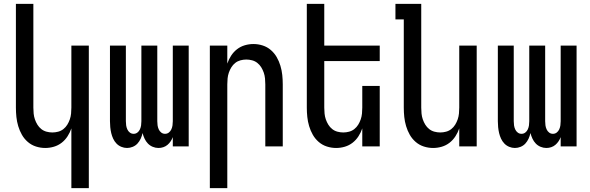

<svg xmlns="http://www.w3.org/2000/svg" viewBox="-20 -755 3040 990"><path d="M348 215V-93Q341 -72 328.5 -52.5Q316 -33 298 -19Q280 -5 258 1.5Q236 8 213 8Q189 8 165.5 0.5Q142 -7 123.5 -23Q105 -39 93 -60Q81 -81 74 -104.5Q67 -128 64.5 -152Q62 -176 62 -200V-735H152V-200Q152 -185 153.5 -169.5Q155 -154 160 -139.5Q165 -125 173 -112Q181 -99 193 -89.5Q205 -80 220 -76Q235 -72 250 -72Q265 -72 280 -76Q295 -80 307 -89.5Q319 -99 327 -112Q335 -125 340 -139.5Q345 -154 346.5 -169.5Q348 -185 348 -200V-520H438V215Z M635 8Q620 8 605.5 2Q591 -4 580.5 -15Q570 -26 563.5 -40Q557 -54 553.5 -69Q550 -84 548.5 -99.5Q547 -115 547 -130V-520H629V-130Q629 -119 630.5 -108.5Q632 -98 636.5 -88Q641 -78 649.5 -71.5Q658 -65 669 -65Q680 -65 688.5 -71.5Q697 -78 701.5 -88Q706 -98 707.5 -108.5Q709 -119 709 -130V-520H791V-130Q791 -119 792.5 -108.5Q794 -98 798.5 -88Q803 -78 811.5 -71.5Q820 -65 831 -65Q842 -65 850.5 -71.5Q859 -78 863.5 -88Q868 -98 869.5 -108.5Q871 -119 871 -130V-520H953V0H871V-48Q867 -37 860 -26.5Q853 -16 843.5 -8Q834 0 822 4Q810 8 797 8Q782 8 767.5 2Q753 -4 742.5 -15Q732 -26 725.5 -40Q719 -54 715 -69Q712 -54 705.5 -40Q699 -26 689 -15Q679 -4 664.5 2Q650 8 635 8Z M1062 215V-520H1152V-427Q1159 -448 1171.5 -467.5Q1184 -487 1202 -501Q1220 -515 1242 -521.5Q1264 -528 1287 -528Q1311 -528 1334.5 -520.5Q1358 -513 1376.5 -497Q1395 -481 1407 -460Q1419 -439 1426 -415.5Q1433 -392 1435.5 -368Q1438 -344 1438 -320V0H1348V-320Q1348 -335 1346.5 -350.5Q1345 -366 1340 -380.5Q1335 -395 1327 -408Q1319 -421 1307 -430.5Q1295 -440 1280 -444Q1265 -448 1250 -448Q1235 -448 1220 -444Q1205 -440 1193 -430.5Q1181 -421 1173 -408Q1165 -395 1160 -380.5Q1155 -366 1153.5 -350.5Q1152 -335 1152 -320V215Z M1713 8Q1689 8 1665.5 0.5Q1642 -7 1623.5 -23Q1605 -39 1593 -60Q1581 -81 1574 -104.5Q1567 -128 1564.5 -152Q1562 -176 1562 -200V-735H1652V-520H1938V-440H1652V-200Q1652 -185 1653.5 -169.5Q1655 -154 1660 -139.5Q1665 -125 1673 -112Q1681 -99 1693 -89.5Q1705 -80 1720 -76Q1735 -72 1750 -72Q1765 -72 1780 -76Q1795 -80 1807 -89.5Q1819 -99 1827 -112Q1835 -125 1840 -139.5Q1845 -154 1846.5 -169.5Q1848 -185 1848 -200V-312H1938V0H1848V-93Q1841 -72 1828.5 -52.5Q1816 -33 1798 -19Q1780 -5 1758 1.5Q1736 8 1713 8Z M2213 8Q2189 8 2165.5 0.5Q2142 -7 2123.5 -23Q2105 -39 2093 -60Q2081 -81 2074 -104.5Q2067 -128 2064.5 -152Q2062 -176 2062 -200V-655H2019V-735H2152V-200Q2152 -185 2153.5 -169.5Q2155 -154 2160 -139.5Q2165 -125 2173 -112Q2181 -99 2193 -89.5Q2205 -80 2220 -76Q2235 -72 2250 -72Q2265 -72 2280 -76Q2295 -80 2307 -89.5Q2319 -99 2327 -112Q2335 -125 2340 -139.5Q2345 -154 2346.5 -169.5Q2348 -185 2348 -200V-520H2438V0H2348V-93Q2341 -72 2328.5 -52.5Q2316 -33 2298 -19Q2280 -5 2258 1.5Q2236 8 2213 8Z M2635 8Q2620 8 2605.5 2Q2591 -4 2580.5 -15Q2570 -26 2563.5 -40Q2557 -54 2553.5 -69Q2550 -84 2548.5 -99.5Q2547 -115 2547 -130V-520H2629V-130Q2629 -119 2630.5 -108.5Q2632 -98 2636.5 -88Q2641 -78 2649.5 -71.5Q2658 -65 2669 -65Q2680 -65 2688.5 -71.5Q2697 -78 2701.5 -88Q2706 -98 2707.5 -108.5Q2709 -119 2709 -130V-520H2791V-130Q2791 -119 2792.5 -108.5Q2794 -98 2798.5 -88Q2803 -78 2811.5 -71.5Q2820 -65 2831 -65Q2842 -65 2850.5 -71.5Q2859 -78 2863.5 -88Q2868 -98 2869.5 -108.5Q2871 -119 2871 -130V-520H2953V0H2871V-48Q2867 -37 2860 -26.5Q2853 -16 2843.5 -8Q2834 0 2822 4Q2810 8 2797 8Q2782 8 2767.5 2Q2753 -4 2742.5 -15Q2732 -26 2725.5 -40Q2719 -54 2715 -69Q2712 -54 2705.5 -40Q2699 -26 2689 -15Q2679 -4 2664.5 2Q2650 8 2635 8Z"/></svg>

Font: Iosevka Fixed Medium
Style: Regular
Weight: 500
Monospace: yes
Designer: Belleve Invis
Foundry: Belleve Invis
Version: Version 32.3.0